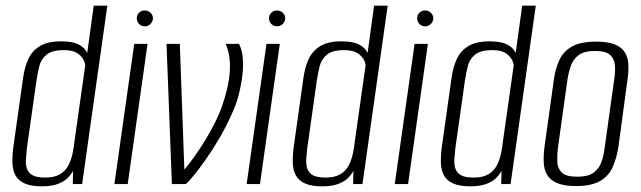

<svg xmlns="http://www.w3.org/2000/svg" viewBox="-20 -650 2263 678"><path d="M128 8Q90 8 67.5 -2Q45 -12 35 -30Q25 -48 24 -73.5Q23 -99 27 -130L62 -378Q67 -413 80 -441.5Q93 -470 120.5 -487Q148 -504 196 -504Q237 -504 258.5 -492.5Q280 -481 288 -463L311 -630H359L270 0H237L238 -47Q231 -33 218 -20.5Q205 -8 183 0Q161 8 128 8ZM140 -23Q172 -23 191.5 -34.5Q211 -46 221 -65Q231 -84 236 -107Q241 -130 243 -151Q253 -218 262 -285Q271 -352 281 -419Q280 -430 273 -442Q266 -454 250.5 -463.5Q235 -473 205 -473Q164 -473 144.5 -457Q125 -441 119 -417Q113 -393 109 -367L75 -127Q73 -108 71.5 -89Q70 -70 75 -55Q80 -40 94.5 -31.5Q109 -23 140 -23Z M384 0 454 -495H501L431 0ZM491 -557Q479 -557 471 -565.5Q463 -574 463 -586Q463 -597 471 -605Q479 -613 491 -613Q503 -613 511.5 -605Q520 -597 520 -586Q520 -574 511.5 -565.5Q503 -557 491 -557Z M587 0 568 -495H615L631 -51Q634 -54 649.5 -74Q665 -94 686 -125.5Q707 -157 728 -195.5Q749 -234 763 -272Q788 -343 791.5 -398Q795 -453 777 -495H824Q834 -476 837 -447.5Q840 -419 836 -385Q832 -351 823 -315.5Q814 -280 799 -249Q781 -207 756.5 -165Q732 -123 707.5 -88Q683 -53 663.5 -29.5Q644 -6 636 0Z M851 0 921 -495H968L898 0ZM958 -557Q946 -557 938 -565.5Q930 -574 930 -586Q930 -597 938 -605Q946 -613 958 -613Q970 -613 978.5 -605Q987 -597 987 -586Q987 -574 978.5 -565.5Q970 -557 958 -557Z M1118 8Q1080 8 1057.5 -2Q1035 -12 1025 -30Q1015 -48 1014 -73.5Q1013 -99 1017 -130L1052 -378Q1057 -413 1070 -441.5Q1083 -470 1110.5 -487Q1138 -504 1186 -504Q1227 -504 1248.5 -492.5Q1270 -481 1278 -463L1301 -630H1349L1260 0H1227L1228 -47Q1221 -33 1208 -20.5Q1195 -8 1173 0Q1151 8 1118 8ZM1130 -23Q1162 -23 1181.5 -34.5Q1201 -46 1211 -65Q1221 -84 1226 -107Q1231 -130 1233 -151Q1243 -218 1252 -285Q1261 -352 1271 -419Q1270 -430 1263 -442Q1256 -454 1240.5 -463.5Q1225 -473 1195 -473Q1154 -473 1134.5 -457Q1115 -441 1109 -417Q1103 -393 1099 -367L1065 -127Q1063 -108 1061.5 -89Q1060 -70 1065 -55Q1070 -40 1084.5 -31.5Q1099 -23 1130 -23Z M1374 0 1444 -495H1491L1421 0ZM1481 -557Q1469 -557 1461 -565.5Q1453 -574 1453 -586Q1453 -597 1461 -605Q1469 -613 1481 -613Q1493 -613 1501.5 -605Q1510 -597 1510 -586Q1510 -574 1501.5 -565.5Q1493 -557 1481 -557Z M1641 8Q1603 8 1580.5 -2Q1558 -12 1548 -30Q1538 -48 1537 -73.5Q1536 -99 1540 -130L1575 -378Q1580 -413 1593 -441.5Q1606 -470 1633.5 -487Q1661 -504 1709 -504Q1750 -504 1771.5 -492.5Q1793 -481 1801 -463L1824 -630H1872L1783 0H1750L1751 -47Q1744 -33 1731 -20.5Q1718 -8 1696 0Q1674 8 1641 8ZM1653 -23Q1685 -23 1704.5 -34.5Q1724 -46 1734 -65Q1744 -84 1749 -107Q1754 -130 1756 -151Q1766 -218 1775 -285Q1784 -352 1794 -419Q1793 -430 1786 -442Q1779 -454 1763.5 -463.5Q1748 -473 1718 -473Q1677 -473 1657.5 -457Q1638 -441 1632 -417Q1626 -393 1622 -367L1588 -127Q1586 -108 1584.5 -89Q1583 -70 1588 -55Q1593 -40 1607.5 -31.5Q1622 -23 1653 -23Z M2014 7Q1972 7 1947.5 -3.5Q1923 -14 1912 -32.5Q1901 -51 1900 -77Q1899 -103 1903 -133L1936 -370Q1941 -406 1954.5 -436.5Q1968 -467 1998.5 -485Q2029 -503 2086 -503Q2128 -503 2152.5 -492.5Q2177 -482 2187.5 -463.5Q2198 -445 2199 -421Q2200 -397 2196 -370L2164 -133Q2158 -93 2144 -61Q2130 -29 2099.5 -11Q2069 7 2014 7ZM2018 -26Q2057 -26 2076.5 -40.5Q2096 -55 2104 -78.5Q2112 -102 2115 -127L2149 -370Q2153 -395 2151.5 -418Q2150 -441 2135 -455.5Q2120 -470 2081 -470Q2043 -470 2023.5 -455.5Q2004 -441 1996 -418Q1988 -395 1984 -370L1950 -127Q1947 -102 1948 -78.5Q1949 -55 1964 -40.5Q1979 -26 2018 -26Z"/></svg>

Font: Alumni Sans Thin Light
Style: Italic
Weight: 300
Italic angle: -8°
Version: Version 1.016